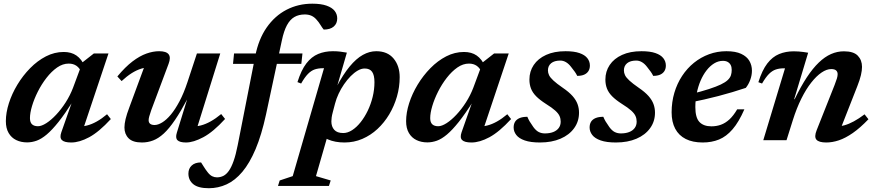

<svg xmlns="http://www.w3.org/2000/svg" viewBox="-20 -742 4632 1016"><path d="M304.5 -42 363 -208H367Q324 -140 289.8 -97Q255.5 -54 227.2 -30.2Q199 -6.5 173.8 2.5Q148.5 11.5 123.5 11.5Q91 11.5 65.8 -0.8Q40.5 -13 25.8 -38Q11 -63 11 -101Q11 -145.5 27 -195.8Q43 -246 72 -294Q101 -342 139.5 -381.2Q178 -420.5 223.2 -443.8Q268.5 -467 317 -467Q357.5 -467 384.5 -448.2Q411.5 -429.5 429.5 -390L411 -358.5Q402 -381.5 385 -393.5Q368 -405.5 343.5 -405.5Q312 -405.5 282.2 -384.8Q252.5 -364 226.2 -330.2Q200 -296.5 180.2 -257.2Q160.5 -218 149.5 -181Q138.5 -144 138.5 -117Q138.5 -94.5 149.5 -84.2Q160.5 -74 181 -74Q199.5 -74 225 -90.2Q250.5 -106.5 277.2 -135Q304 -163.5 327.5 -200.2Q351 -237 366.5 -277.5L416.5 -412L476.5 -459H554L412.5 -36.5L391.5 -72.5Q415 -71.5 440 -77.8Q465 -84 491.5 -98.8Q518 -113.5 546.5 -137.5L566.5 -112Q503.5 -43.5 451.8 -15.8Q400 12 357 12Q320.5 12 307.5 -0.8Q294.5 -13.5 304.5 -42Z M916 -40.5 973.5 -226.5 974 -222.5Q937 -153 906 -107.2Q875 -61.5 846.8 -35.5Q818.5 -9.5 790.2 1.2Q762 12 731 12Q682.5 12 660.5 -10.2Q638.5 -32.5 638.5 -67.5Q638.5 -86 644.5 -111.8Q650.5 -137.5 665 -175.5L755.5 -420.5L778.5 -386Q753 -386.5 727.8 -378.8Q702.5 -371 676.8 -354.8Q651 -338.5 623.5 -313L601 -337.5Q643 -388 681.2 -417Q719.5 -446 754.8 -458.5Q790 -471 822 -471Q860 -471 872.5 -454.5Q885 -438 872 -404L780.5 -159.5Q773.5 -139 770 -126.8Q766.5 -114.5 766.5 -106Q766.5 -93.5 774.5 -87Q782.5 -80.5 798 -80.5Q816 -80.5 838.2 -94Q860.5 -107.5 883.8 -135.2Q907 -163 929.8 -205.8Q952.5 -248.5 972 -307.5L1022 -459H1145.5L1014 -37.5L994.5 -73Q1018 -72 1042.8 -78.2Q1067.5 -84.5 1094.5 -99.5Q1121.5 -114.5 1150.5 -138.5L1171 -112.5Q1108.5 -44 1056 -16Q1003.5 12 964.5 12Q931 12 919 -0.2Q907 -12.5 916 -40.5Z M1213 -404 1218.5 -459H1580.5L1574.5 -404ZM1387.5 -135.5Q1364 -27.5 1332.5 47Q1301 121.5 1262.5 167.2Q1224 213 1179.2 233.5Q1134.5 254 1085 254Q1029 254 1003 232.8Q977 211.5 977 176.5Q977 150 994.5 133.8Q1012 117.5 1044 117.5Q1051 128 1058.8 140.8Q1066.5 153.5 1078.5 169Q1090.5 184.5 1102.5 190.5Q1114.5 196.5 1128 196.5Q1146 196.5 1161.8 188.8Q1177.5 181 1191 162Q1204.5 143 1216.2 109.8Q1228 76.5 1238 25.5L1330.5 -444.5Q1348 -534.5 1391.2 -596.5Q1434.5 -658.5 1496.5 -690.5Q1558.5 -722.5 1632.5 -722.5Q1678.5 -722.5 1707.8 -712.2Q1737 -702 1750.8 -684.5Q1764.5 -667 1764.5 -644.5Q1764.5 -617.5 1746 -601.5Q1727.5 -585.5 1693 -585.5Q1685 -595 1676.2 -609.5Q1667.5 -624 1655 -638Q1643 -652 1627.8 -658.8Q1612.5 -665.5 1593 -665.5Q1561 -665.5 1537.8 -652Q1514.5 -638.5 1498.2 -608.2Q1482 -578 1471.5 -528Z M1741.5 -150.5Q1736.5 -132 1735 -120Q1733.5 -108 1733.5 -99.5Q1733.5 -72 1748.8 -55Q1764 -38 1796.5 -38Q1819.5 -38 1843.2 -53.2Q1867 -68.5 1888.2 -95.2Q1909.5 -122 1926 -156.2Q1942.5 -190.5 1952 -229.2Q1961.5 -268 1961.5 -307Q1961.5 -344 1949.2 -361.8Q1937 -379.5 1909.5 -379.5Q1892 -379.5 1873 -368.5Q1854 -357.5 1835.5 -338.8Q1817 -320 1800.5 -296Q1784 -272 1771.8 -245.8Q1759.5 -219.5 1753 -194ZM1665.5 -53H1722L1652 190L1730 213L1720.5 242H1451L1460 213L1529 190L1694.5 -381Q1693.5 -381 1692 -381Q1690.5 -381 1689 -381Q1665 -381 1646 -374.8Q1627 -368.5 1609.8 -351Q1592.5 -333.5 1573.5 -300L1554 -307.5Q1574 -371 1601.2 -406.5Q1628.5 -442 1663.8 -456.5Q1699 -471 1741.5 -471Q1762.5 -471 1779.2 -469Q1796 -467 1815.5 -463.5L1761.5 -277L1760.5 -281.5Q1795.5 -348 1830.2 -390Q1865 -432 1900 -451.5Q1935 -471 1971 -471Q2030.5 -471 2062.8 -432.2Q2095 -393.5 2095 -333.5Q2095 -281.5 2080.5 -231.2Q2066 -181 2039.8 -137Q2013.5 -93 1977.5 -59.5Q1941.5 -26 1897.2 -7Q1853 12 1803 12Q1753 12 1715.5 -4.2Q1678 -20.5 1665.5 -53Z M2422.5 -42 2481 -208H2485Q2442 -140 2407.8 -97Q2373.5 -54 2345.2 -30.2Q2317 -6.5 2291.8 2.5Q2266.5 11.5 2241.5 11.5Q2209 11.5 2183.8 -0.8Q2158.5 -13 2143.8 -38Q2129 -63 2129 -101Q2129 -145.5 2145 -195.8Q2161 -246 2190 -294Q2219 -342 2257.5 -381.2Q2296 -420.5 2341.2 -443.8Q2386.5 -467 2435 -467Q2475.5 -467 2502.5 -448.2Q2529.5 -429.5 2547.5 -390L2529 -358.5Q2520 -381.5 2503 -393.5Q2486 -405.5 2461.5 -405.5Q2430 -405.5 2400.2 -384.8Q2370.5 -364 2344.2 -330.2Q2318 -296.5 2298.2 -257.2Q2278.5 -218 2267.5 -181Q2256.5 -144 2256.5 -117Q2256.5 -94.5 2267.5 -84.2Q2278.5 -74 2299 -74Q2317.5 -74 2343 -90.2Q2368.5 -106.5 2395.2 -135Q2422 -163.5 2445.5 -200.2Q2469 -237 2484.5 -277.5L2534.5 -412L2594.5 -459H2672L2530.5 -36.5L2509.5 -72.5Q2533 -71.5 2558 -77.8Q2583 -84 2609.5 -98.8Q2636 -113.5 2664.5 -137.5L2684.5 -112Q2621.5 -43.5 2569.8 -15.8Q2518 12 2475 12Q2438.5 12 2425.5 -0.8Q2412.5 -13.5 2422.5 -42Z M2770.5 -124Q2775.5 -112 2782.2 -100.2Q2789 -88.5 2802.5 -69.5Q2816.5 -50.5 2831.2 -43.2Q2846 -36 2863 -36Q2888.5 -36 2907.2 -43.2Q2926 -50.5 2936.5 -64.5Q2947 -78.5 2947 -98.5Q2947 -114 2941 -127.8Q2935 -141.5 2918.2 -156.8Q2901.5 -172 2868.5 -192.5Q2836.5 -213 2817.2 -232.5Q2798 -252 2789.8 -273.5Q2781.5 -295 2781.5 -321Q2781.5 -364 2804.2 -398Q2827 -432 2869.8 -451.5Q2912.5 -471 2972.5 -471Q3018 -471 3046.2 -461.2Q3074.5 -451.5 3088 -434.2Q3101.5 -417 3101.5 -395Q3101.5 -378.5 3094 -366.2Q3086.5 -354 3071.8 -347.2Q3057 -340.5 3034.5 -340.5Q3029.5 -351 3022.2 -361.5Q3015 -372 3002 -388Q2989.5 -404.5 2975 -413Q2960.5 -421.5 2945 -421.5Q2913.5 -421.5 2896.5 -407.5Q2879.5 -393.5 2879.5 -369.5Q2879.5 -356.5 2885.5 -344Q2891.5 -331.5 2908.5 -315.8Q2925.5 -300 2958 -277.5Q2991 -255 3009.8 -233.8Q3028.5 -212.5 3036.2 -191Q3044 -169.5 3044 -146Q3044 -99.5 3018.2 -63.8Q2992.5 -28 2946 -8Q2899.5 12 2837.5 12Q2787.5 12 2756.8 1.2Q2726 -9.5 2712 -27.8Q2698 -46 2698 -67.5Q2698 -85 2705.5 -97.5Q2713 -110 2729.2 -117Q2745.5 -124 2770.5 -124Z M3172.5 -124Q3177.5 -112 3184.2 -100.2Q3191 -88.5 3204.5 -69.5Q3218.5 -50.5 3233.2 -43.2Q3248 -36 3265 -36Q3290.5 -36 3309.2 -43.2Q3328 -50.5 3338.5 -64.5Q3349 -78.5 3349 -98.5Q3349 -114 3343 -127.8Q3337 -141.5 3320.2 -156.8Q3303.5 -172 3270.5 -192.5Q3238.5 -213 3219.2 -232.5Q3200 -252 3191.8 -273.5Q3183.5 -295 3183.5 -321Q3183.5 -364 3206.2 -398Q3229 -432 3271.8 -451.5Q3314.5 -471 3374.5 -471Q3420 -471 3448.2 -461.2Q3476.5 -451.5 3490 -434.2Q3503.5 -417 3503.5 -395Q3503.5 -378.5 3496 -366.2Q3488.5 -354 3473.8 -347.2Q3459 -340.5 3436.5 -340.5Q3431.5 -351 3424.2 -361.5Q3417 -372 3404 -388Q3391.5 -404.5 3377 -413Q3362.5 -421.5 3347 -421.5Q3315.5 -421.5 3298.5 -407.5Q3281.5 -393.5 3281.5 -369.5Q3281.5 -356.5 3287.5 -344Q3293.5 -331.5 3310.5 -315.8Q3327.5 -300 3360 -277.5Q3393 -255 3411.8 -233.8Q3430.5 -212.5 3438.2 -191Q3446 -169.5 3446 -146Q3446 -99.5 3420.2 -63.8Q3394.5 -28 3348 -8Q3301.5 12 3239.5 12Q3189.5 12 3158.8 1.2Q3128 -9.5 3114 -27.8Q3100 -46 3100 -67.5Q3100 -85 3107.5 -97.5Q3115 -110 3131.2 -117Q3147.5 -124 3172.5 -124Z M3805.5 -420Q3781 -420 3759 -406.5Q3737 -393 3718.8 -369.5Q3700.5 -346 3687.2 -315Q3674 -284 3666.8 -248.2Q3659.5 -212.5 3659.5 -175.5Q3659.5 -119.5 3681.2 -96.5Q3703 -73.5 3744.5 -73.5Q3771.5 -73.5 3795 -82Q3818.5 -90.5 3839.8 -110Q3861 -129.5 3881 -163.5H3919Q3889.5 -96 3856.5 -57.8Q3823.5 -19.5 3784.8 -3.8Q3746 12 3698.5 12Q3645.5 12 3608.8 -6.5Q3572 -25 3553 -60.8Q3534 -96.5 3534 -147.5Q3534 -202.5 3548.5 -251.2Q3563 -300 3589.5 -340.2Q3616 -380.5 3652.2 -409.8Q3688.5 -439 3732 -455Q3775.5 -471 3824 -471Q3872.5 -471 3902.2 -457Q3932 -443 3945.5 -419.8Q3959 -396.5 3959 -368Q3959 -344 3950.2 -319.8Q3941.5 -295.5 3926.5 -277Q3892 -265.5 3855.5 -254.5Q3819 -243.5 3781.5 -233.8Q3744 -224 3706.5 -215.5Q3669 -207 3633 -200L3635 -244Q3692.5 -258 3731.5 -270.8Q3770.5 -283.5 3794.5 -295Q3818.5 -306.5 3831 -318.5Q3843.5 -330.5 3847.8 -343.5Q3852 -356.5 3852 -372Q3852 -387 3846.8 -397.5Q3841.5 -408 3831.2 -414Q3821 -420 3805.5 -420Z M4012.5 -300 3993 -307Q4013 -370.5 4040.2 -406Q4067.5 -441.5 4102.8 -456Q4138 -470.5 4180.5 -470.5Q4194.5 -470.5 4206.5 -469.5Q4218.5 -468.5 4230.5 -467Q4242.5 -465.5 4256.5 -463L4182 -215.5L4186 -219Q4218 -285 4249.5 -332.8Q4281 -380.5 4312.8 -411Q4344.5 -441.5 4377.5 -456Q4410.5 -470.5 4445.5 -470.5Q4497 -470.5 4519.2 -447.2Q4541.5 -424 4541.5 -388Q4541.5 -369.5 4535.8 -344.5Q4530 -319.5 4516.5 -285.5L4419.5 -38.5L4401.5 -73.5Q4424.5 -72.5 4448.2 -79Q4472 -85.5 4498.2 -99.8Q4524.5 -114 4555 -137L4575.5 -111Q4531.5 -65 4492.5 -38Q4453.5 -11 4419 0.5Q4384.5 12 4352.5 12Q4313 12 4300.2 -3Q4287.5 -18 4301.5 -53L4396.5 -292.5Q4405 -314.5 4408.8 -327.2Q4412.5 -340 4412.5 -349.5Q4412.5 -362 4404.5 -369.2Q4396.5 -376.5 4378.5 -376.5Q4354.5 -376.5 4327.5 -358.2Q4300.5 -340 4273 -305.2Q4245.5 -270.5 4220.5 -220.2Q4195.5 -170 4175.5 -106.5L4142 0H4019L4134 -380.5Q4132.5 -380.5 4130.8 -380.5Q4129 -380.5 4127.5 -380.5Q4104 -380.5 4085.2 -374.2Q4066.5 -368 4049.2 -350.8Q4032 -333.5 4012.5 -300Z"/></svg>

Font: Newsreader SemiBold
Style: Italic
Weight: 600
Italic angle: -17°
Designer: Hugues Gentile
Foundry: Production Type
Version: Version 1.003